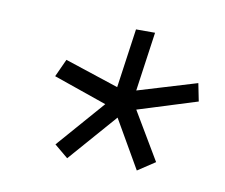

<svg xmlns="http://www.w3.org/2000/svg" viewBox="-44 -751 436 372"><g transform="rotate(10 174.0 -565.5)"><path d="M108.5 -431 81.5 -453.5 163 -547 58 -583.5 74 -618.5 180 -583.5 196.5 -700H234L217.5 -583.5L333.5 -618.5L340.5 -583.5L224 -547L279.5 -453.5L245.5 -431L191 -525.5Z"/></g></svg>

Font: Urbanist ExtraLight
Style: Italic
Weight: 250
Version: Version 1.303